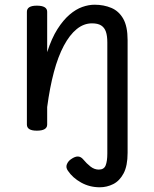

<svg xmlns="http://www.w3.org/2000/svg" viewBox="-20 -539 653 814"><path d="M521 109Q521 164 504 196Q487 228 460 241.5Q433 255 403 255Q360 255 324 235Q288 215 268 185Q258 171 263.5 157.5Q269 144 281 136Q298 124 310.5 124.5Q323 125 333 137Q347 154 363.5 167Q380 180 399 180Q421 180 428 162Q435 144 435 112V-359Q435 -387 429 -404.5Q423 -422 409 -431Q395 -440 370 -440Q335 -440 305 -415.5Q275 -391 250.5 -345Q226 -299 208.5 -233.5Q191 -168 180 -85V-11Q180 2 169 8.5Q158 15 136 15Q115 15 104.5 8.5Q94 2 94 -11V-489Q94 -502 104.5 -508.5Q115 -515 136 -515Q158 -515 169 -508.5Q180 -502 180 -489V-318Q199 -377 223.5 -415.5Q248 -454 275 -477Q302 -500 329 -509.5Q356 -519 381 -519Q420 -519 452 -505.5Q484 -492 502.5 -459.5Q521 -427 521 -369Z"/></svg>

Font: Playwrite FR Moderne
Style: Regular
Weight: 400
Designer: Veronika Burian, José Scaglione
Foundry: TypeTogether
Version: Version 1.002